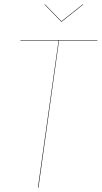

<svg xmlns="http://www.w3.org/2000/svg" viewBox="-20 -865 469 885"><path d="M361.8 -845.2 363.8 -844.2 264.2 -765.1H262.2L185.1 -844.2L187 -845.2L263.2 -767.1ZM429.2 -680.2 428.2 -678.2H252L157.2 0H154.8L250 -678.2H74.2V-680.2Z"/></svg>

Font: Fira Sans Compressed Two
Style: Italic
Weight: 100
Width: 3
Italic angle: -8°
Designer: Carrois Corporate & Edenspiekermann AG
Foundry: Carrois Corporate GbR & Edenspiekermann AG
Version: Version 4.203;PS 004.203;hotconv 1.0.88;makeotf.lib2.5.64775